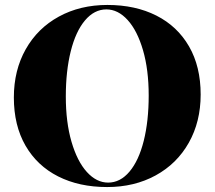

<svg xmlns="http://www.w3.org/2000/svg" viewBox="-20 -742 867 776"><path d="M791 -360Q791 -250 743 -165Q695 -80 609 -33Q523 14 413 14Q300 14 215 -29Q130 -72 83 -153.5Q36 -235 36 -348Q36 -458 84 -543Q132 -628 218 -675Q304 -722 414 -722Q527 -722 612 -679Q697 -636 744 -554.5Q791 -473 791 -360ZM246 -352Q246 -248 269 -169Q292 -90 331 -47Q370 -4 417 -4Q466 -4 503.5 -48.5Q541 -93 561 -173Q581 -253 581 -356Q581 -460 558 -539Q535 -618 496 -661Q457 -704 410 -704Q361 -704 323.5 -659.5Q286 -615 266 -535Q246 -455 246 -352Z"/></svg>

Font: Playfair Display SC Black
Style: Regular
Weight: 900
Designer: Claus Eggers Sørensen
Foundry: Claus Eggers Sørensen
Version: Version 1.200; ttfautohint (v1.6)